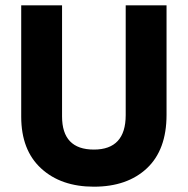

<svg xmlns="http://www.w3.org/2000/svg" viewBox="-20 -694 708 724"><path d="M454 -260V-674H608V-261Q608 -129 534 -59.5Q460 10 334 10Q210 10 135 -59Q60 -128 60 -254V-674H214V-255Q214 -130 334 -130Q454 -130 454 -260Z"/></svg>

Font: Hind Bold
Style: Regular
Weight: 700
Designer: Manushi Parikh, Satya Rajpurohit
Foundry: Indian Type Foundry
Version: Version 1.201;PS 1.0;hotconv 1.0.78;makeotf.lib2.5.61930; tt